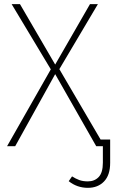

<svg xmlns="http://www.w3.org/2000/svg" viewBox="-20 -702 549 922"><path d="M509 -32V80Q509 139 479.5 169.5Q450 200 402 200Q350 200 310 168L326 145Q343 156 360.5 162.5Q378 169 402 169Q434 169 454 148Q474 127 474 79V0H442L245 -346L53 0H14L224 -369L36 -682H76L245 -392L412 -682H450L265 -370L463 -32Z"/></svg>

Font: FiraGO UltraLight
Style: Regular
Weight: 200
Designer: bBox Type
Foundry: bBox Type GmbH
Version: Version 1.001